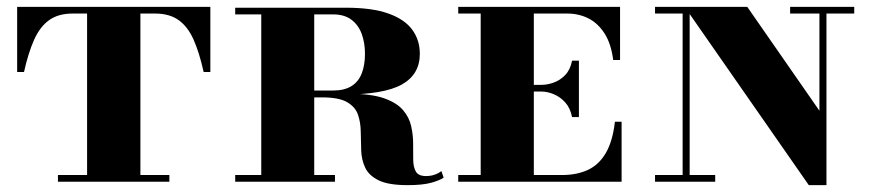

<svg xmlns="http://www.w3.org/2000/svg" viewBox="-20 -530 2546 560"><path d="M30 -320V-510H593.5V-320H574Q561.5 -376 544.8 -414Q528 -452 501.2 -471.2Q474.5 -490.5 432 -490.5H192Q150 -490.5 123.2 -471.2Q96.5 -452 79.5 -414Q62.5 -376 50 -320ZM149 0V-19.5H474V0ZM234 0V-504.5H389.5V0Z M822 -254V-266H951.5Q984.5 -266 1005 -278.8Q1025.5 -291.5 1035 -315.8Q1044.5 -340 1044.5 -373Q1044.5 -405 1035 -431Q1025.5 -457 1005 -472.5Q984.5 -488 951.5 -488H666V-507.5H989Q1065.5 -507.5 1113 -490.5Q1160.5 -473.5 1182.5 -443.2Q1204.5 -413 1204.5 -373Q1204.5 -313 1152 -283.5Q1099.5 -254 976.5 -254ZM666 0V-19.5H957V0ZM742 0V-507.5H896.5V0ZM1169 10Q1113 10 1084.5 -4Q1056 -18 1045.2 -40.8Q1034.5 -63.5 1033.5 -90.8Q1032.5 -118 1032.2 -145.2Q1032 -172.5 1024.2 -195.2Q1016.5 -218 992.5 -232Q968.5 -246 919 -246H822V-256.5H999Q1062.5 -256.5 1099.8 -243.5Q1137 -230.5 1155.2 -209.2Q1173.5 -188 1179.2 -162.2Q1185 -136.5 1185 -110.8Q1185 -85 1185.2 -63.8Q1185.5 -42.5 1193 -29.5Q1200.5 -16.5 1222.5 -16.5Q1235.5 -16.5 1246.8 -20.2Q1258 -24 1267.5 -31L1274 -12Q1262 -3.5 1237 3.2Q1212 10 1169 10Z M1648.5 -188.5Q1643.5 -214.5 1628.8 -231Q1614 -247.5 1595.2 -255.2Q1576.5 -263 1559 -263H1504V-282.5H1559Q1576.5 -282.5 1595.2 -289.2Q1614 -296 1628.8 -311.5Q1643.5 -327 1648.5 -353H1668.5V-188.5ZM1773.5 -175H1793V0H1316.5V-19.5H1382V-490.5H1316.5V-510H1788.5V-355H1768.5Q1762.5 -402.5 1743.2 -432.5Q1724 -462.5 1696 -476.5Q1668 -490.5 1634.5 -490.5H1537V-19.5H1619Q1662.5 -19.5 1694.8 -34.5Q1727 -49.5 1747 -83.8Q1767 -118 1773.5 -175Z M2339 10 1977 -510H2159.5L2370 -207V-510H2390.5V10ZM1890.5 0V-19.5H2066V0ZM1971 0V-490.5H1890.5V-510H1991.5V0ZM2284.5 -490.5V-510H2471.5V-490.5Z"/></svg>

Font: Bodoni Moda SC 11pt
Style: Bold
Weight: 700
Version: Version 2.005